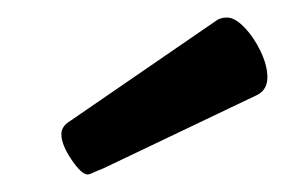

<svg xmlns="http://www.w3.org/2000/svg" viewBox="-20 -866 345 219"><path d="M80 -667Q73 -667 61.5 -684Q50 -701 50 -713Q50 -722 60 -728L226 -842Q231 -846 239 -846Q248 -846 259 -834.5Q270 -823 277.5 -807Q285 -791 285 -778Q285 -764 274 -758L98 -674Q88 -670 85 -668.5Q82 -667 80 -667Z"/></svg>

Font: Offside
Style: Regular
Weight: 400
Designer: Eduardo Rodriguez Tunni
Foundry: Eduardo Rodriguez Tunni
Version: Version 1.002; ttfautohint (v1.8.4.7-5d5b);gftools[0.9.23]